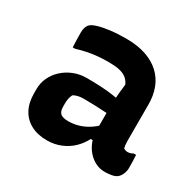

<svg xmlns="http://www.w3.org/2000/svg" viewBox="-127 -688 853 838"><g transform="rotate(30 300.0 -269.0)"><path d="M510 -347Q510 -324 510 -301Q510 -278 510 -255Q510 -232 510 -209Q510 -186 510 -164Q510 -153 511 -144.5Q512 -136 514 -128Q517 -126 522.5 -124Q528 -122 534 -122Q541 -122 548 -124Q555 -126 561 -130H573Q574 -113 574.5 -97.5Q575 -82 575 -65Q575 -49 568.5 -34Q562 -19 552 -11Q542 -3 524.5 0Q507 3 492 3Q465 3 443 -8.5Q421 -20 404.5 -39.5Q388 -59 379 -84Q370 -109 370 -136Q370 -163 370 -190Q370 -217 370 -243Q370 -263 371 -283.5Q372 -304 374 -326Q376 -348 379 -372Q370 -391 356 -401.5Q342 -412 320 -416.5Q298 -421 267 -421Q238 -421 212 -418.5Q186 -416 161.5 -411Q137 -406 111 -398H99Q98 -416 97.5 -435.5Q97 -455 97 -473Q97 -486 100.5 -497Q104 -508 111 -515Q119 -524 143 -531.5Q167 -539 203 -543.5Q239 -548 283 -548Q340 -548 382.5 -533.5Q425 -519 453.5 -492.5Q482 -466 496 -429Q510 -392 510 -347ZM192 -153Q192 -129 203.5 -119Q215 -109 243 -109Q267 -109 291 -115.5Q315 -122 339 -136.5Q363 -151 386 -175L390 -91H367Q353 -63 329.5 -40Q306 -17 273.5 -3.5Q241 10 204 10Q157 10 123 -8Q89 -26 71 -59.5Q53 -93 53 -140V-162Q53 -192 65.5 -219Q78 -246 100.5 -267Q123 -288 153.5 -300.5Q184 -313 220 -313Q259 -313 294 -311Q329 -309 357.5 -304.5Q386 -300 406 -295Q413 -292 417.5 -279.5Q422 -267 424 -250.5Q426 -234 426 -219Q397 -222 367.5 -224Q338 -226 309.5 -227Q281 -228 253 -228Q237 -228 224.5 -225Q212 -222 202 -216Q197 -206 194.5 -195Q192 -184 192 -172Z"/></g></svg>

Font: Rec Mono Semicasual
Style: Bold
Weight: 700
Version: Version 1.085; ttfautohint (v1.8.4.7-5d5b)